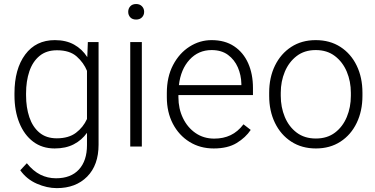

<svg xmlns="http://www.w3.org/2000/svg" viewBox="-20 -741 1897 971"><path d="M53.2 -258.8V-269Q53.2 -392.1 107.4 -465.1Q161.6 -538.1 257.3 -538.1Q314 -538.1 354.7 -515.4Q395.5 -492.7 421.4 -452.1L424.3 -528.3H478.5V-9.3Q478.5 93.8 420.9 152.1Q363.3 210.4 267.1 210.4Q217.8 210.4 166.3 188Q114.7 165.5 82.5 120.1L115.7 84.5Q147.5 124 184.1 142.3Q220.7 160.6 263.2 160.6Q338.4 160.6 379.2 116.2Q419.9 71.8 419.9 -7.3V-69.3Q393.6 -32.2 353 -11.2Q312.5 9.8 256.3 9.8Q193.4 9.8 147.9 -24.4Q102.5 -58.6 77.9 -119.4Q53.2 -180.2 53.2 -258.8ZM111.8 -269V-258.8Q111.8 -197.8 128.4 -148.4Q145 -99.1 179.4 -70.3Q213.9 -41.5 267.1 -41.5Q327.1 -41.5 364 -69.3Q400.9 -97.2 419.9 -139.2V-382.8Q403.3 -423.8 367.9 -455.3Q332.5 -486.8 268.1 -486.8Q214.4 -486.8 179.7 -458Q145 -429.2 128.4 -379.9Q111.8 -330.6 111.8 -269Z M628.4 -681.2Q628.4 -697.8 638.9 -709.2Q649.4 -720.7 668.5 -720.7Q687 -720.7 698 -709.2Q709 -697.8 709 -681.2Q709 -664.6 698 -653.3Q687 -642.1 668.5 -642.1Q649.4 -642.1 638.9 -653.3Q628.4 -664.6 628.4 -681.2ZM697.3 -528.3V0H638.7V-528.3Z M1061 9.8Q992.2 9.8 938.5 -23.4Q884.8 -56.6 854.2 -115.2Q823.7 -173.8 823.7 -249.5V-270.5Q823.7 -352.1 855.2 -412.1Q886.7 -472.2 938.5 -505.1Q990.2 -538.1 1050.3 -538.1Q1117.7 -538.1 1164.3 -506.8Q1210.9 -475.6 1235.1 -421.1Q1259.3 -366.7 1259.3 -295.9V-260.3H882.3V-249.5Q882.3 -191.4 905.3 -143.8Q928.2 -96.2 969 -68.1Q1009.8 -40 1063.5 -40Q1109.9 -40 1146.2 -57.4Q1182.6 -74.7 1211.4 -112.3L1248 -84Q1222.2 -45.4 1177 -17.8Q1131.8 9.8 1061 9.8ZM1050.3 -487.8Q983.4 -487.8 938.7 -439.2Q894 -390.6 884.8 -310.5H1200.7V-316.9Q1199.7 -361.3 1182.9 -400.1Q1166 -439 1133.1 -463.4Q1100.1 -487.8 1050.3 -487.8Z M1341.3 -256.3V-272Q1341.3 -349.1 1370.6 -409.2Q1399.9 -469.2 1452.9 -503.7Q1505.9 -538.1 1576.7 -538.1Q1648.4 -538.1 1701.7 -503.7Q1754.9 -469.2 1783.9 -409.2Q1813 -349.1 1813 -272V-256.3Q1813 -179.7 1783.9 -119.4Q1754.9 -59.1 1701.9 -24.7Q1648.9 9.8 1577.6 9.8Q1506.3 9.8 1453.1 -24.7Q1399.9 -59.1 1370.6 -119.4Q1341.3 -179.7 1341.3 -256.3ZM1399.9 -272V-256.3Q1399.9 -198.7 1420.4 -149.4Q1440.9 -100.1 1480.5 -70.3Q1520 -40.5 1577.6 -40.5Q1634.8 -40.5 1674.1 -70.3Q1713.4 -100.1 1733.9 -149.4Q1754.4 -198.7 1754.4 -256.3V-272Q1754.4 -329.1 1733.9 -378.2Q1713.4 -427.2 1673.8 -457.5Q1634.3 -487.8 1576.7 -487.8Q1519.5 -487.8 1480.2 -457.5Q1440.9 -427.2 1420.4 -378.2Q1399.9 -329.1 1399.9 -272Z"/></svg>

Font: Vazirmatn UI FD ExtraLight
Style: Regular
Weight: 200
Designer: Saber Rastikerdar
Foundry: Saber Rastikerdar
Version: Version 33.003